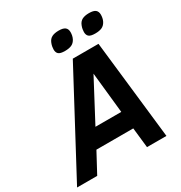

<svg xmlns="http://www.w3.org/2000/svg" viewBox="-237 -1002 1075 1141"><g transform="rotate(-30 300.0 -431.0)"><path d="M-40 0 320.8 -675.8H497.1L573.2 0H439.9L424.8 -137.2H171.9L98.1 0ZM234.9 -257.8H412.1L382.8 -537.1ZM388.2 -818.8Q388.2 -808.6 386 -797.1Q383.8 -785.6 378.4 -774.9Q367.7 -754.4 349.9 -746.3Q332 -738.3 304.2 -738.3Q272.5 -738.3 260.7 -748.5Q249 -758.8 249 -779.3Q249 -786.6 250.7 -797.9Q252.4 -809.1 257.3 -821.3Q266.1 -843.8 283.9 -853Q301.8 -862.3 331.1 -862.3Q361.8 -862.3 375 -851.6Q388.2 -840.8 388.2 -818.8ZM596.2 -818.8Q596.2 -808.6 594 -797.1Q591.8 -785.6 586.4 -774.9Q575.7 -754.4 557.9 -746.3Q540 -738.3 512.2 -738.3Q480.5 -738.3 468.8 -748.5Q457 -758.8 457 -779.3Q457 -786.6 458.7 -797.9Q460.4 -809.1 465.3 -821.3Q474.1 -843.8 491.9 -853Q509.8 -862.3 539.1 -862.3Q569.8 -862.3 583 -851.6Q596.2 -840.8 596.2 -818.8Z"/></g></svg>

Font: Lorenzo Sans
Style: Bold Italic
Weight: 700
Italic angle: -12°
Foundry: Intel Corporation
Version: Version 1.00; ttfautohint (v1.5)